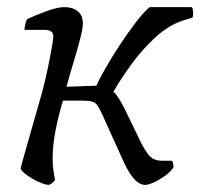

<svg xmlns="http://www.w3.org/2000/svg" viewBox="-20 -520 563 540"><path d="M118 0Q107 0 88.5 -8.5Q70 -17 55 -28Q40 -39 38 -46Q41 -59 50 -90.5Q59 -122 71.5 -166Q84 -210 98 -259Q107 -292 114 -326Q121 -360 125.5 -385.5Q130 -411 130 -417Q130 -427 124 -431.5Q118 -436 103 -436H49Q49 -444 51.5 -453Q54 -462 56 -466Q79 -477 110.5 -488.5Q142 -500 161 -500Q184 -500 198.5 -488.5Q213 -477 213 -453Q213 -440 205 -409Q197 -378 186 -342Q175 -306 167 -276L251 -279Q258 -295 275.5 -326Q293 -357 316 -392Q339 -427 361.5 -456.5Q384 -486 401 -500H519Q522 -498 523 -489Q524 -480 522 -471L494 -462Q454 -449 417 -415Q380 -381 349.5 -339Q319 -297 299 -262Q306 -256 313.5 -244.5Q321 -233 333 -209L376 -120Q385 -102 397.5 -85Q410 -68 436 -68H462Q466 -66 467 -60Q468 -54 468 -49Q459 -36 443.5 -25Q428 -14 412.5 -7Q397 0 389 0Q372 0 357.5 -16.5Q343 -33 330 -60L269 -195Q260 -215 254 -223.5Q248 -232 238.5 -234.5Q229 -237 211 -237H157Q144 -193 136 -152Q128 -111 128 -73Q128 -57 130 -42.5Q132 -28 135 -14Q133 -11 129 -7Q125 -3 118 0Z"/></svg>

Font: Texturina 72pt 72pt Regular
Style: Italic
Weight: 400
Italic angle: -11°
Designer: Guillermo Torres Carreño
Foundry: Omnibus-Type
Version: Version 1.002; ttfautohint (v1.8.3)